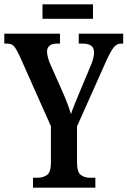

<svg xmlns="http://www.w3.org/2000/svg" viewBox="-21 -870 591 890"><path d="M132 0V-46H152Q179 -46 197 -59Q215 -72 215 -116V-285L68 -615Q54 -644 43.5 -656Q33 -668 10 -668H-1V-714H257V-668H243Q219 -668 208 -657.5Q197 -647 197 -631Q197 -620 201 -604.5Q205 -589 210 -577L270 -442Q283 -413 292 -388.5Q301 -364 308 -341Q315 -363 326.5 -390.5Q338 -418 351 -450L398 -562Q407 -582 411 -599Q415 -616 415 -626Q415 -649 401 -658.5Q387 -668 361 -668H344V-714H550V-668H541Q521 -668 507.5 -652Q494 -636 473 -591L336 -284V-119Q336 -72 353.5 -59Q371 -46 395 -46H421V0ZM176 -783V-850H410V-783Z"/></svg>

Font: Noto Serif ExtraCondensed SemiBold
Style: Regular
Weight: 600
Width: 2
Designer: Monotype Design Team
Foundry: Monotype Imaging Inc.
Version: Version 2.015; ttfautohint (v1.8.4.7-5d5b)